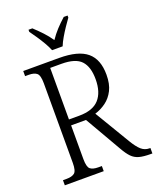

<svg xmlns="http://www.w3.org/2000/svg" viewBox="-167 -1029 920 1127"><g transform="rotate(-20 293.0 -465.5)"><path d="M39 0V-32H62Q95 -32 111.5 -45Q128 -58 128 -108V-605Q128 -655 111.5 -668.5Q95 -682 62 -682H39V-714H263Q382 -714 436.5 -668.5Q491 -623 491 -527Q491 -469 471.5 -430.5Q452 -392 420 -368.5Q388 -345 351 -334L482 -115Q507 -73 529 -53.5Q551 -34 580 -34H586V0H576Q531 0 504 -7.5Q477 -15 458 -34.5Q439 -54 418 -91L287 -318H194V-108Q194 -58 210 -45Q226 -32 260 -32H282V0ZM258 -355Q343 -355 382.5 -398.5Q422 -442 422 -524Q422 -601 387 -639Q352 -677 264 -677H194V-355ZM240 -771Q231 -794 215.5 -820.5Q200 -847 182.5 -873Q165 -899 151 -918V-931H175Q204 -904 228 -878.5Q252 -853 273 -822Q294 -853 317.5 -878.5Q341 -904 371 -931H395V-918Q381 -899 363.5 -873Q346 -847 330.5 -820.5Q315 -794 306 -771Z"/></g></svg>

Font: Noto Serif Hebrew SemiCondensed Light
Style: Regular
Weight: 300
Width: 4
Designer: Monotype Design Team
Foundry: Monotype Imaging Inc.
Version: Version 2.004; ttfautohint (v1.8.4.7-5d5b)